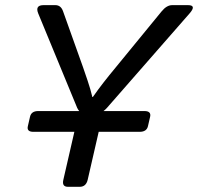

<svg xmlns="http://www.w3.org/2000/svg" viewBox="-20 -720 763 740"><path d="M127.4 -668Q114.3 -700.2 147.9 -700.2H193.4Q214.8 -700.2 223.1 -676.3L299.3 -462.9Q306.2 -443.4 317.6 -409.4Q329.1 -375.5 335.9 -346.2H337.9Q358.4 -375.5 378.2 -400.9Q397.9 -426.3 428.2 -462.9L603 -676.3Q622.6 -700.2 643.6 -700.2H704.6Q738.8 -700.2 710.4 -668L392.6 -304.7Q386.2 -297.4 378.9 -292H536.6Q563.5 -292 558.6 -270L550.3 -233.9Q545.4 -211.9 518.1 -211.9H360.4L317.9 -26.9Q311.5 0 287.1 0H242.2Q217.8 0 224.1 -26.9L266.6 -211.9H108.9Q82 -211.9 87.4 -233.9L95.7 -270Q100.6 -292 127.4 -292H285.2Q280.8 -297.4 277.3 -304.7Z"/></svg>

Font: Istok Web
Style: BoldItalic
Weight: 700
Italic angle: -13°
Designer: Andrey V. Panov
Foundry: Andrey V. Panov
Version: Version 1.0.2g